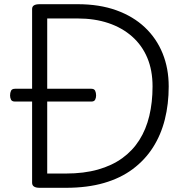

<svg xmlns="http://www.w3.org/2000/svg" viewBox="-20 -895 909 915"><path d="M169 0Q133 0 133 -24V-852Q133 -864 142 -869.5Q151 -875 169 -875H350Q454 -875 534.5 -846Q615 -817 670.5 -764.5Q726 -712 755 -640.5Q784 -569 784 -483Q784 -399 765.5 -325.5Q747 -252 709 -192.5Q671 -133 613 -89.5Q555 -46 475.5 -23Q396 0 294 0ZM205 -68H294Q380 -68 447 -87Q514 -106 563 -141.5Q612 -177 644 -227.5Q676 -278 691.5 -342.5Q707 -407 707 -483Q707 -560 682 -619.5Q657 -679 609.5 -721Q562 -763 496.5 -785Q431 -807 350 -807H205ZM52 -411Q37 -411 32.5 -420Q28 -429 28 -440Q28 -453 32.5 -462.5Q37 -472 52 -472H415Q429 -472 433.5 -462.5Q438 -453 438 -440Q438 -429 433.5 -420Q429 -411 415 -411Z"/></svg>

Font: Playwrite GB S Light
Style: Regular
Weight: 300
Designer: Veronika Burian, José Scaglione
Foundry: TypeTogether
Version: Version 1.002